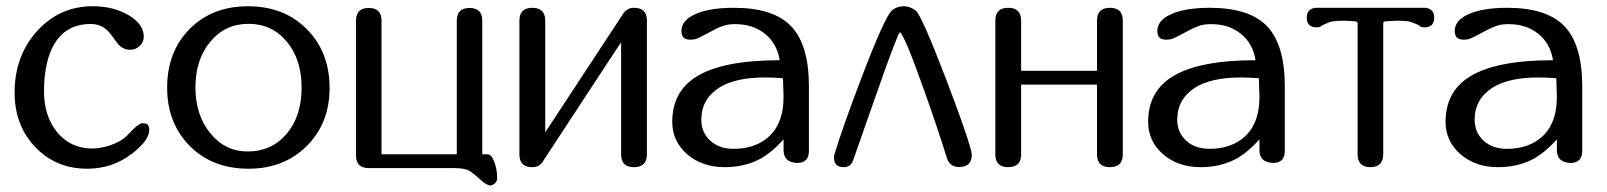

<svg xmlns="http://www.w3.org/2000/svg" viewBox="-20 -525 5046 603"><path d="M396 -43.5Q334 4.9 253.9 4.9Q155.8 4.9 90.8 -63Q25.9 -130.9 25.9 -234.4Q25.9 -349.1 96.2 -427.2Q167 -505.4 271.5 -505.4Q336.4 -505.4 384.3 -477.1Q431.6 -448.7 431.6 -410.2Q431.6 -393.1 418.9 -380.9Q406.2 -368.7 388.7 -368.7Q365.2 -368.7 348.6 -389.2Q327.6 -418.9 320.8 -425.8Q298.8 -449.7 264.6 -449.7Q207.5 -449.7 172.4 -415Q142.6 -385.3 128.9 -333Q118.2 -290.5 118.2 -238.3Q118.2 -159.7 160.2 -108.9Q202.6 -58.6 269.5 -58.6Q298.3 -58.6 330.6 -70.3Q362.3 -82 377.9 -98.1Q387.7 -108.4 399.9 -120.6Q418.9 -138.2 427.7 -138.2L439.5 -136.7Q448.7 -131.8 448.7 -117.2Q448.7 -84.5 396 -43.5Z M880.4 -105Q927.2 -160.2 927.2 -250Q927.2 -338.4 880.4 -394.5Q834 -450.2 760.3 -450.2Q687 -450.2 640.6 -394Q593.8 -338.4 593.8 -250Q593.8 -163.6 640.6 -106.4Q687 -49.3 757.8 -49.3Q833.5 -49.3 880.4 -105ZM943.4 -433.6Q1015.1 -361.8 1015.1 -248.5Q1015.1 -138.2 943.4 -66.4Q871.6 4.9 760.3 4.9Q647.5 4.9 576.2 -66.4Q504.9 -138.2 504.9 -250Q504.9 -362.3 575.7 -434.1Q646.5 -505.4 758.8 -505.4Q872.1 -505.4 943.4 -433.6Z M1529.8 -22.9Q1541.5 3.4 1541.5 35.2Q1541.5 43.9 1534.2 50.8Q1527.8 57.1 1519 57.6Q1505.4 54.7 1490.2 40.5Q1469.7 21.5 1456.5 12.7Q1441.9 3.4 1408.2 2.9H1138.2Q1098.1 2.9 1098.1 -37.1V-460Q1098.1 -500 1138.2 -500Q1178.2 -500 1178.2 -460V-40.5H1414.6V-460Q1414.6 -500 1454.6 -500Q1494.6 -500 1494.6 -460V-40.5H1510.3Q1522.5 -40.5 1529.8 -22.9Z M2011.7 -40Q2011.7 0 1971.2 0Q1930.7 0 1930.7 -40V-392.6L1687.5 -22Q1676.3 0 1651.9 0Q1611.3 0 1611.3 -40V-460.4Q1611.3 -500.5 1651.9 -500.5Q1691.9 -500.5 1692.4 -460.4V-109.4L1936.5 -481L1939 -484.4Q1951.2 -500.5 1971.2 -500.5Q2011.7 -500.5 2011.7 -460.4Z M2384.3 -87.4Q2440.9 -129.4 2440.9 -221.2L2439 -279.3Q2409.2 -281.7 2382.8 -281.7Q2289.1 -281.7 2238.3 -249.5Q2182.6 -213.4 2182.6 -148.9Q2182.6 -108.9 2210.9 -83Q2238.8 -57.6 2283.7 -57.6Q2344.2 -57.6 2384.3 -87.4ZM2465.3 -441.9Q2520.5 -383.3 2520.5 -253.9V-50.8Q2520.5 -13.2 2482.9 -13.2L2474.6 -14.2Q2441.4 -19 2440.9 -52.7V-87.4Q2403.3 -45.4 2366.2 -25.4Q2317.9 0 2255.9 0Q2185.5 0 2138.2 -40.5Q2091.3 -81.5 2091.3 -142.1Q2091.3 -236.3 2165.5 -283.2Q2248 -335.9 2428.7 -335.9Q2420.4 -388.2 2382.8 -418.5Q2345.7 -449.2 2288.6 -449.2Q2266.6 -449.2 2251.5 -443.8Q2235.8 -439 2204.1 -421.4Q2177.7 -407.2 2168.9 -403.8Q2160.2 -400.4 2149.4 -400.4Q2137.2 -400.4 2131.3 -403.8Q2120.1 -410.2 2120.1 -427.7Q2120.1 -461.4 2164.6 -481Q2209 -500.5 2284.7 -500.5Q2410.2 -500.5 2465.3 -441.9Z M3032.2 -40Q3032.2 -0.5 2992.7 -0.5Q2961.9 -0.5 2953.6 -29.8Q2921.9 -130.4 2880.9 -245.6Q2819.8 -417 2806.2 -423.8Q2797.9 -416 2736.3 -240.7Q2658.2 -18.1 2658.7 -19.5Q2650.9 0 2629.9 0Q2599.1 0 2599.1 -30.8L2600.1 -38.1Q2624 -119.1 2684.1 -276.9Q2759.8 -475.6 2782.2 -493.2Q2795.4 -503.9 2815.4 -505.4H2818.8Q2838.4 -505.4 2856.4 -491.2Q2874.5 -476.6 2951.7 -275.4Q3013.7 -112.8 3029.3 -54.7Z M3506.3 -40Q3506.3 0 3465.8 0Q3425.3 0 3425.3 -40V-259.3H3187V-40Q3187 0 3146.5 0Q3106 0 3106 -40V-460.9Q3106 -500.5 3146.5 -500.5Q3186.5 -500.5 3187 -460.9V-302.7H3425.3V-460.9Q3425.8 -500.5 3465.8 -500.5Q3506.3 -500.5 3506.3 -460.9Z M3878.9 -87.4Q3935.5 -129.4 3935.5 -221.2L3933.6 -279.3Q3903.8 -281.7 3877.4 -281.7Q3783.7 -281.7 3732.9 -249.5Q3677.2 -213.4 3677.2 -148.9Q3677.2 -108.9 3705.6 -83Q3733.4 -57.6 3778.3 -57.6Q3838.9 -57.6 3878.9 -87.4ZM3960 -441.9Q4015.1 -383.3 4015.1 -253.9V-50.8Q4015.1 -13.2 3977.5 -13.2L3969.2 -14.2Q3936 -19 3935.5 -52.7V-87.4Q3897.9 -45.4 3860.8 -25.4Q3812.5 0 3750.5 0Q3680.2 0 3632.8 -40.5Q3585.9 -81.5 3585.9 -142.1Q3585.9 -236.3 3660.2 -283.2Q3742.7 -335.9 3923.3 -335.9Q3915 -388.2 3877.4 -418.5Q3840.3 -449.2 3783.2 -449.2Q3761.2 -449.2 3746.1 -443.8Q3730.5 -439 3698.7 -421.4Q3672.4 -407.2 3663.6 -403.8Q3654.8 -400.4 3644 -400.4Q3631.8 -400.4 3626 -403.8Q3614.7 -410.2 3614.7 -427.7Q3614.7 -461.4 3659.2 -481Q3703.6 -500.5 3779.3 -500.5Q3904.8 -500.5 3960 -441.9Z M4457 -500.5Q4484.4 -497.1 4484.4 -469.7Q4484.4 -439 4453.1 -439Q4446.3 -439 4439.9 -441.9Q4439.9 -445.3 4413.6 -455.1Q4401.4 -460 4366.2 -460L4330.1 -458Q4324.2 -456.5 4324.2 -451.2V-41.5Q4324.2 0 4283.7 0Q4243.7 0 4243.7 -41.5V-451.2Q4243.7 -456.5 4237.8 -458L4202.1 -460Q4167 -460 4154.8 -455.1Q4128.4 -444.8 4128.4 -441.9Q4122.1 -439 4115.2 -439Q4084 -439 4084 -469.7Q4084 -497.1 4111.3 -500.5Z M4813 -87.4Q4869.6 -129.4 4869.6 -221.2L4867.7 -279.3Q4837.9 -281.7 4811.5 -281.7Q4717.8 -281.7 4667 -249.5Q4611.3 -213.4 4611.3 -148.9Q4611.3 -108.9 4639.6 -83Q4667.5 -57.6 4712.4 -57.6Q4772.9 -57.6 4813 -87.4ZM4894 -441.9Q4949.2 -383.3 4949.2 -253.9V-50.8Q4949.2 -13.2 4911.6 -13.2L4903.3 -14.2Q4870.1 -19 4869.6 -52.7V-87.4Q4832 -45.4 4794.9 -25.4Q4746.6 0 4684.6 0Q4614.3 0 4566.9 -40.5Q4520 -81.5 4520 -142.1Q4520 -236.3 4594.2 -283.2Q4676.8 -335.9 4857.4 -335.9Q4849.1 -388.2 4811.5 -418.5Q4774.4 -449.2 4717.3 -449.2Q4695.3 -449.2 4680.2 -443.8Q4664.6 -439 4632.8 -421.4Q4606.4 -407.2 4597.7 -403.8Q4588.9 -400.4 4578.1 -400.4Q4565.9 -400.4 4560.1 -403.8Q4548.8 -410.2 4548.8 -427.7Q4548.8 -461.4 4593.3 -481Q4637.7 -500.5 4713.4 -500.5Q4838.9 -500.5 4894 -441.9Z"/></svg>

Font: inglobal
Style: Regular
Weight: 400
Designer: Andrey Kochetov, Denis Davydov, Evgeny Yurtaev
Foundry: inglobal
Version: Version 1.00 September 25, 2014, initial release